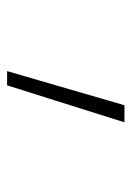

<svg xmlns="http://www.w3.org/2000/svg" viewBox="65 -877 370 540"><g transform="rotate(90 250.0 -607.0)"><path d="M220 -442H180L276 -772H324Z"/></g></svg>

Font: Iosevka Extralight
Style: Regular
Weight: 200
Monospace: yes
Designer: Belleve Invis
Foundry: Belleve Invis
Version: Version 32.0.1; ttfautohint (v1.8.4)